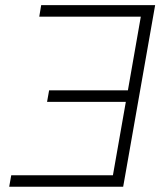

<svg xmlns="http://www.w3.org/2000/svg" viewBox="-20 -713 626 733"><path d="M15.1 0 22.9 -43.9H411.1L460.4 -324.2H159.7L167.5 -368.2H468.3L517.6 -649.4H129.9L137.2 -693.4H572.3L458 -43.9L450.2 0Z"/></svg>

Font: Cascadia Mono PL ExtraLight
Style: Italic
Weight: 200
Italic angle: -10°
Monospace: yes
Designer: Aaron Bell
Foundry: Saja Typeworks
Version: Version 2404.023; ttfautohint (v1.8.4)